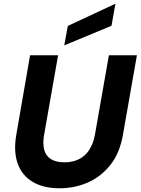

<svg xmlns="http://www.w3.org/2000/svg" viewBox="-20 -996 753 1028"><path d="M299 12Q212 12 154.5 -22.5Q97 -57 74.5 -121Q52 -185 67 -273L141 -700H291L216 -273Q208 -228 216.5 -195Q225 -162 252 -144.5Q279 -127 326 -127Q369 -127 402.5 -143.5Q436 -160 457.5 -193Q479 -226 488 -273L563 -700H713L638 -273Q621 -176 571 -113Q521 -50 450.5 -19Q380 12 299 12ZM324 -753 343 -857 598 -976 577 -858Z"/></svg>

Font: DM Sans 24pt Black
Style: Italic
Weight: 900
Italic angle: -10°
Designer: Colophon Foundry, Jonny Pinhorn
Foundry: Colophon Foundry
Version: Version 4.004;gftools[0.9.30]